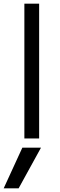

<svg xmlns="http://www.w3.org/2000/svg" viewBox="-39 -750 325 1040"><path d="M62 270H-19L82 50H183ZM93 0V-730H173V0Z"/></svg>

Font: M PLUS 1
Style: Regular
Weight: 400
Designer: Coji Morishita
Foundry: UNDERFOREST DESIGN
Version: Version 1.001